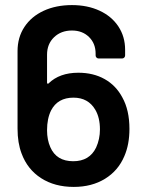

<svg xmlns="http://www.w3.org/2000/svg" viewBox="-20 -728 566 755"><path d="M489 -221Q489 -160 469 -114Q445 -57 393 -25Q341 7 270 7Q195 7 141.5 -27.5Q88 -62 65 -124Q49 -166 49 -222V-527Q49 -581 76 -622Q103 -663 151.5 -685.5Q200 -708 263 -708Q324 -708 371.5 -686Q419 -664 445.5 -624Q472 -584 472 -532V-510Q472 -505 468.5 -501.5Q465 -498 460 -498H368Q363 -498 359.5 -501.5Q356 -505 356 -510V-517Q356 -557 330 -582.5Q304 -608 263 -608Q220 -608 192.5 -581.5Q165 -555 165 -513V-403Q165 -400 167 -399Q169 -398 171 -400Q214 -442 288 -442Q347 -442 391.5 -417Q436 -392 461 -345Q489 -295 489 -221ZM373 -219Q373 -265 355 -296Q327 -344 269 -344Q207 -344 181 -294Q165 -262 165 -216Q165 -178 178 -149Q202 -94 268 -94Q332 -94 358 -148Q373 -181 373 -219Z"/></svg>

Font: Barlow SemiBold
Style: Regular
Weight: 600
Designer: Jeremy Tribby
Foundry: Tribby Type
Version: Version 1.422